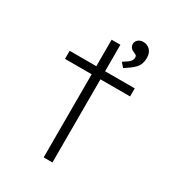

<svg xmlns="http://www.w3.org/2000/svg" viewBox="-178 -844 862 948"><g transform="rotate(30 252.5 -370.0)"><path d="M218 0V-671H268V0ZM66 -474V-520H437V-474ZM337 -578 316 -602Q331 -611 342 -619Q353 -627 358 -635Q363 -643 363 -651Q363 -663 356.5 -666.5Q350 -670 341 -674Q332 -677 325.5 -685.5Q319 -694 319 -706Q319 -720 330.5 -730Q342 -740 359 -740Q383 -740 398.5 -724Q414 -708 414 -679Q414 -662 409 -647.5Q404 -633 393.5 -621.5Q383 -610 368.5 -599.5Q354 -589 337 -578Z"/></g></svg>

Font: Lexend Exa ExtraLight
Style: Regular
Weight: 250
Designer: Bonnie Shaver-Troup, Thomas Jockin
Foundry: Lexend
Version: Version 1.007